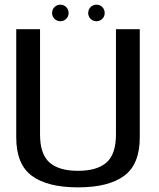

<svg xmlns="http://www.w3.org/2000/svg" viewBox="-20 -800 684 824"><path d="M314.8 4.1Q445.1 4.1 512.5 -45.2Q579.9 -94.5 579.9 -210.7V-674.7H477.7V-223.4Q477.7 -138.4 437.1 -102.6Q396.5 -66.9 314.8 -66.9Q233 -66.9 192.4 -102.7Q151.8 -138.6 151.8 -223.4V-674.7H49.7V-210.7Q49.7 -94.5 117 -45.2Q184.4 4.1 314.8 4.1ZM239.3 -708.9Q253.8 -708.9 264.1 -719.2Q274.5 -729.5 274.5 -744.2Q274.5 -759.2 264.1 -769.6Q253.8 -779.9 239.3 -779.9Q224.1 -779.9 213.8 -769.6Q203.5 -759.2 203.5 -744.2Q203.5 -729.5 213.8 -719.2Q224.1 -708.9 239.3 -708.9ZM393.7 -708.9Q408.9 -708.9 419.1 -719.2Q429.3 -729.5 429.3 -744.2Q429.3 -759.2 419.1 -769.6Q408.9 -779.9 393.7 -779.9Q379.2 -779.9 368.9 -769.6Q358.5 -759.2 358.5 -744.2Q358.5 -729.5 368.7 -719.2Q379 -708.9 393.7 -708.9Z"/></svg>

Font: Anybody Thin
Style: Regular
Weight: 100
Designer: Tyler Finck
Foundry: Etcetera Type Company
Version: Version 1.114;gftools[0.9.25]